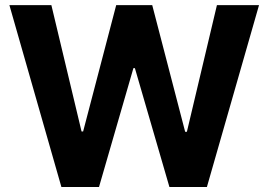

<svg xmlns="http://www.w3.org/2000/svg" viewBox="-20 -748 1074 768"><path d="M225.6 0 17.6 -727.5H185.5L306.2 -222.2H312.5L444.8 -727.5H588.9L720.7 -220.7H727.5L847.7 -727.5H1016.1L807.6 0H657.7L519.5 -475.6H513.7L376 0Z"/></svg>

Font: Konkhmer Sleokchher
Style: Regular
Weight: 400
Designer: Suon May Sophanith
Version: Version 1.000; ttfautohint (v1.8.4.7-5d5b);gftools[0.9.23]